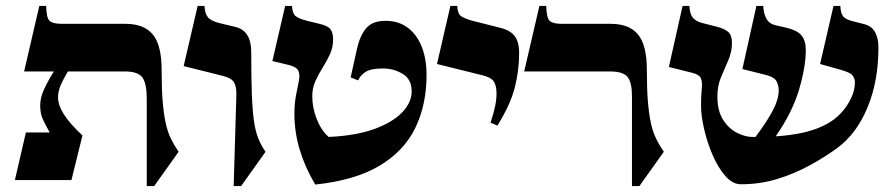

<svg xmlns="http://www.w3.org/2000/svg" viewBox="-20 -605 2994 645"><path d="M175 -278Q175 -252 194.5 -221Q214 -190 257 -150L220 0H30L67 -160H147Q134 -183 124.5 -203Q115 -223 115 -251Q115 -277 128.5 -306Q142 -335 161 -365H61L112 -585H135Q136 -545 146.5 -535Q157 -525 187 -525H401Q464 -525 493.5 -489Q523 -453 523 -370Q523 -307 526.5 -264.5Q530 -222 536.5 -192Q543 -162 554 -139.5Q565 -117 580 -95L498 20H473V-273Q473 -324 458.5 -344.5Q444 -365 399 -365H208Q192 -338 183.5 -318Q175 -298 175 -278Z M824 -430Q824 -345 826 -290Q828 -235 833 -199.5Q838 -164 847.5 -140.5Q857 -117 872 -95L790 20H765L774 -285Q775 -314 766 -328.5Q757 -343 729 -350L597 -383L644 -585H667Q668 -560 678.5 -547Q689 -534 719 -527L769 -515Q824 -503 824 -430Z M1275 -535Q1320 -535 1351 -511Q1382 -487 1397.5 -446Q1413 -405 1413 -354Q1413 -253 1375 -175Q1337 -97 1254.5 -48Q1172 1 1039 15Q1005 -42 987 -101.5Q969 -161 969 -223Q969 -259 975 -287.5Q981 -316 984.5 -336Q988 -356 981.5 -368.5Q975 -381 949 -387L895 -400L938 -585H961Q962 -560 973 -551Q984 -542 1012 -535L1049 -526Q1081 -519 1090 -507Q1099 -495 1099 -472Q1099 -446 1088.5 -423Q1078 -400 1064 -378Q1050 -356 1039.5 -332.5Q1029 -309 1029 -282Q1029 -243 1044 -205Q1059 -167 1084 -145Q1175 -149 1237 -171.5Q1299 -194 1331 -227.5Q1363 -261 1363 -298Q1363 -339 1332.5 -357Q1302 -375 1267 -375Q1227 -375 1209 -364Q1191 -353 1183 -335L1158 -345Q1170 -399 1179.5 -442Q1189 -485 1210 -510Q1231 -535 1275 -535Z M1724 -427Q1724 -369 1709.5 -311.5Q1695 -254 1651 -183L1628 -193Q1639 -227 1643.5 -249Q1648 -271 1648 -291Q1648 -317 1639 -331Q1630 -345 1601 -352L1448 -390L1493 -585H1516Q1517 -560 1528 -551.5Q1539 -543 1568 -535L1659 -512Q1693 -504 1708.5 -484.5Q1724 -465 1724 -427Z M2153 -370Q2153 -307 2156.5 -264.5Q2160 -222 2166.5 -192Q2173 -162 2184 -139.5Q2195 -117 2210 -95L2128 20H2103V-283Q2103 -327 2088.5 -346Q2074 -365 2029 -365H1741L1792 -585H1815Q1816 -545 1826.5 -535Q1837 -525 1867 -525H2031Q2094 -525 2123.5 -489Q2153 -453 2153 -370Z M2469 14Q2441 14 2416.5 -14Q2392 -42 2374 -84Q2356 -126 2345.5 -171Q2335 -216 2335 -250Q2335 -285 2337.5 -307Q2340 -329 2334.5 -342Q2329 -355 2303 -361L2227 -380L2273 -585H2296Q2297 -560 2306.5 -547Q2316 -534 2338 -528L2389 -515Q2413 -509 2426 -498Q2439 -487 2439 -461Q2439 -431 2427 -403.5Q2415 -376 2402.5 -346.5Q2390 -317 2390 -281Q2390 -232 2409.5 -202Q2429 -172 2456.5 -158.5Q2484 -145 2507 -145Q2513 -145 2518 -145Q2557 -197 2576.5 -234.5Q2596 -272 2596 -301Q2596 -319 2588 -333Q2580 -347 2550 -354L2474 -373L2521 -585H2544Q2545 -560 2554.5 -542.5Q2564 -525 2586 -520L2617 -513Q2658 -504 2672.5 -486Q2687 -468 2687 -437Q2687 -381 2664.5 -304.5Q2642 -228 2586 -147Q2633 -150 2673.5 -158.5Q2714 -167 2747 -183Q2795 -206 2823.5 -248Q2852 -290 2852 -329Q2852 -340 2844.5 -351Q2837 -362 2799 -372L2735 -390L2780 -585H2803Q2804 -560 2812.5 -550Q2821 -540 2840 -535L2883 -524Q2909 -517 2920 -496.5Q2931 -476 2931 -445Q2931 -333 2894.5 -244.5Q2858 -156 2793 -108Q2752 -78 2701 -50Q2650 -22 2592 -4Q2534 14 2469 14Z"/></svg>

Font: Bona Nova SC
Style: Bold
Weight: 700
Designer: Mateusz Machalski
Foundry: Capitalics
Version: Version 4.001; ttfautohint (v1.8.4.7-5d5b)